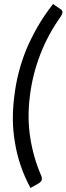

<svg xmlns="http://www.w3.org/2000/svg" viewBox="-20 -796 333 963"><path d="M133 147Q102 89 83 32.5Q64 -24 55 -81Q45 -138 44.5 -196Q44 -254 52 -315Q59 -375 74 -433Q89 -491 112 -548Q136 -605 168.5 -661.5Q201 -718 246 -776L282 -751Q288 -748 291 -743.5Q294 -739 293 -732Q292 -725 286 -715Q221 -624 182 -523Q143 -422 130 -315Q116 -208 131.5 -107Q147 -6 187 86Q191 95 190 103Q189 110 185 114.5Q181 119 175 123Z"/></svg>

Font: Aleo
Style: Italic
Weight: 400
Italic angle: -7°
Designer: Alessio Laiso
Foundry: Alessio Laiso
Version: Version 2.001;gftools[0.9.29]